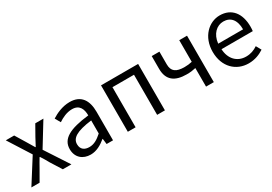

<svg xmlns="http://www.w3.org/2000/svg" viewBox="18 -1244 2760 1945"><g transform="rotate(-30 1397.5 -271.5)"><path d="M111 0 184 -127C203 -160 221 -194 240 -224H245C265 -194 285 -160 303 -127L383 0H483L304 -274L469 -543H374L306 -423C291 -393 275 -363 258 -333H254C236 -363 217 -393 200 -423L127 -543H29L194 -283L15 0Z M704 13C772 13 832 -22 884 -65H887L895 0H970V-334C970 -468 914 -556 782 -556C695 -556 618 -518 568 -486L604 -423C647 -452 704 -481 767 -481C856 -481 879 -414 879 -344C648 -318 545 -259 545 -141C545 -43 613 13 704 13ZM730 -60C676 -60 634 -85 634 -147C634 -217 696 -262 879 -285V-132C826 -85 783 -60 730 -60Z M1143 -543V0H1234V-469H1486V0H1577V-543Z M1736 -543V-394C1736 -260 1815 -205 1951 -205C2000 -205 2020 -209 2058 -217V0H2149V-543H2058V-290C2027 -283 2002 -280 1970 -280C1870 -280 1826 -313 1826 -394V-543Z M2552 13C2626 13 2685 -12 2732 -43L2699 -103C2659 -76 2617 -60 2563 -60C2460 -60 2388 -134 2383 -250H2749C2751 -263 2752 -282 2752 -302C2752 -457 2675 -556 2537 -556C2411 -556 2292 -447 2292 -271C2292 -92 2408 13 2552 13ZM2382 -315C2393 -422 2461 -484 2538 -484C2623 -484 2673 -425 2673 -315Z"/></g></svg>

Font: Kinto Sans
Style: Regular
Weight: 400
Designer: Authors: Ryoko NISHIZUKA  (kana & ideographs); Paul D. Hunt (Latin, Greek & Cyrillic); Wenlong ZHANG  (bopomofo); Sandol
Foundry: Adobe Systems Incorporated, ookami Inc.
Version: Version 0.001